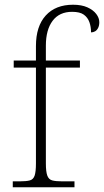

<svg xmlns="http://www.w3.org/2000/svg" viewBox="-20 -792 440 812"><path d="M34 0V-25H62Q91 -25 106 -29Q121 -33 126.5 -49.5Q132 -66 132 -101V-506H38V-536H132V-597Q132 -681 173.5 -726.5Q215 -772 289 -772Q325 -772 349.5 -761Q374 -750 387 -733Q400 -716 400 -698Q400 -684 395 -674Q390 -664 382 -659.5Q374 -655 365 -655Q365 -679 358 -698.5Q351 -718 334.5 -730Q318 -742 285 -742Q231 -742 202.5 -704Q174 -666 174 -599V-536H318V-506H174V-101Q174 -66 180 -49.5Q186 -33 201 -29Q216 -25 244 -25H295V0Z"/></svg>

Font: Noto Serif Hebrew ExtraLight
Style: Regular
Weight: 250
Version: Version 2.003